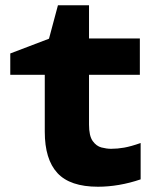

<svg xmlns="http://www.w3.org/2000/svg" viewBox="-20 -699 603 729"><path d="M352 10Q246 10 198 -42Q150 -94 150 -199V-415H19V-496L166 -552L200 -679H318V-553H511V-415H318V-226Q318 -183 332 -163.5Q346 -144 365.5 -139Q385 -134 402 -134Q426 -134 451.5 -138.5Q477 -143 514 -156V-18Q473 -4 432 3Q391 10 352 10Z"/></svg>

Font: Noto Sans Mono SemiCondensed Black
Style: Regular
Weight: 900
Width: 4
Designer: Monotype Design Team
Foundry: Monotype Imaging Inc.
Version: Version 2.014; ttfautohint (v1.8.4.7-5d5b)